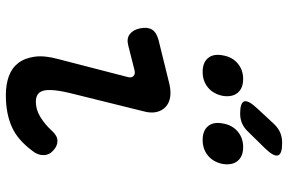

<svg xmlns="http://www.w3.org/2000/svg" viewBox="-180 -770 961 640"><g transform="rotate(90 300.0 -450.5)"><path d="M132 -398Q109 -392 94.5 -403Q80 -414 75 -437Q70 -462 79 -477Q88 -492 114 -499L260 -535Q286 -541 305.5 -537.5Q325 -534 337.5 -522Q350 -510 354 -491.5Q358 -473 352 -451L294 -217Q284 -178 281.5 -153Q279 -128 283 -114.5Q287 -101 296.5 -95.5Q306 -90 320 -90Q346 -90 370.5 -105Q395 -120 416 -143Q433 -162 450 -162Q467 -162 481 -149Q497 -136 497.5 -116Q498 -96 483 -78Q465 -54 445.5 -37Q426 -20 403.5 -10Q381 0 355 5Q329 10 297 10Q262 10 234.5 0Q207 -10 190.5 -31.5Q174 -53 169.5 -86Q165 -119 177 -163L237 -395Q241 -409 234 -415.5Q227 -422 215 -419ZM359 -771Q323 -771 318.5 -784.5Q314 -798 341 -827L392 -882Q407 -898 422.5 -904.5Q438 -911 458 -911Q494 -911 498.5 -897Q503 -883 475 -854L420 -798Q407 -784 392 -777.5Q377 -771 359 -771ZM447 -646Q416 -646 401 -664Q386 -682 392 -713Q397 -744 418.5 -762.5Q440 -781 471 -781Q502 -781 517 -762.5Q532 -744 527 -713Q521 -682 499.5 -664Q478 -646 447 -646ZM220 -646Q189 -646 174 -664Q159 -682 165 -713Q170 -744 191.5 -762.5Q213 -781 244 -781Q275 -781 290 -762.5Q305 -744 300 -713Q294 -682 272.5 -664Q251 -646 220 -646Z"/></g></svg>

Font: Maple Mono Medium
Style: Italic
Weight: 500
Italic angle: -10°
Monospace: yes
Designer: subframe7536
Version: Version 7.000